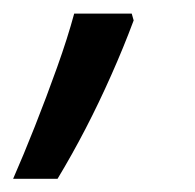

<svg xmlns="http://www.w3.org/2000/svg" viewBox="-66 -135 292 287"><path d="M-46.4 132.3Q-31.2 97.7 -13.9 54Q3.4 10.3 19.3 -34.2Q35.2 -78.6 44.9 -114.7H130.9L133.8 -104.5Q118.7 -64 100.3 -22.7Q82 18.6 61.8 57.6Q41.5 96.7 20 132.3Z"/></svg>

Font: Open Sans Condensed Medium
Style: Italic
Weight: 500
Width: 3
Italic angle: -12°
Designer: Monotype Design Team
Foundry: Monotype Imaging Inc.
Version: Version 3.000